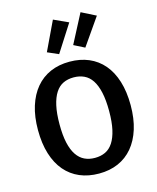

<svg xmlns="http://www.w3.org/2000/svg" viewBox="-142 -1083 978 1196"><g transform="rotate(-15 347.0 -485.5)"><path d="M646 -346Q646 -260 625 -193Q604 -126 565 -79.5Q526 -33 471 -9Q416 15 347 15Q278 15 223 -8.5Q168 -32 129 -77.5Q90 -123 69 -190.5Q48 -258 48 -345Q48 -431 69 -498Q90 -565 129 -611.5Q168 -658 223 -682Q278 -706 347 -706Q416 -706 471 -682.5Q526 -659 565 -613.5Q604 -568 625 -500.5Q646 -433 646 -346ZM507 -346Q507 -416 496 -465.5Q485 -515 464.5 -546Q444 -577 414 -591Q384 -605 347 -605Q309 -605 279.5 -591Q250 -577 229.5 -545.5Q209 -514 198 -464.5Q187 -415 187 -345Q187 -274 198 -225Q209 -176 230 -145Q251 -114 280.5 -100Q310 -86 347 -86Q385 -86 414.5 -100Q444 -114 464.5 -145.5Q485 -177 496 -226Q507 -275 507 -346ZM227 -799 316 -986 410 -943 298 -768ZM397 -800 494 -986 587 -939 466 -765Z"/></g></svg>

Font: Qnwhxotralxmqkhsjrfbfhwcoqn
Style: Regular
Weight: 500
Designer: Carrois Corporate & Edenspiekermann
Foundry: Carrois Corporate GbR & Edenspiekermann AG
Version: Version 2.001